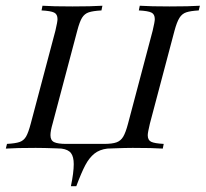

<svg xmlns="http://www.w3.org/2000/svg" viewBox="-45 -510 706 659"><path d="M641.1 -490.3 637.1 -474.2Q608.9 -472.6 594.4 -467.7Q579.8 -462.9 571 -448.8Q562.1 -434.7 554 -404.8L469.4 -85.5Q462.1 -54.8 462.1 -46Q462.1 -29 473.8 -23.4Q485.5 -17.7 516.9 -16.1L513.7 0Q479.8 -2.4 410.5 -2.4Q386.3 -2.4 344.4 -0.8L323.4 0Q296.8 3.2 279 17.3Q261.3 31.5 248 56.5Q234.7 81.5 216.9 129H198.4Q208.1 82.3 208.1 53.2Q208.1 28.2 198.8 15.7Q189.5 3.2 166.1 0L148.4 -0.8Q104.8 -2.4 77.4 -2.4Q10.5 -2.4 -25 0L-21 -16.1Q8.1 -17.7 22.2 -22.6Q36.3 -27.4 44.4 -41.1Q52.4 -54.8 60.5 -85.5L145.2 -404.8Q152.4 -435.5 152.4 -444.4Q152.4 -461.3 140.7 -466.9Q129 -472.6 97.6 -474.2L100.8 -490.3Q134.7 -487.9 204 -487.9Q268.5 -487.9 306.5 -490.3L303.2 -474.2Q274.2 -472.6 259.7 -467.7Q245.2 -462.9 236.7 -449.2Q228.2 -435.5 220.2 -404.8L135.5 -85.5Q128.2 -60.5 128.2 -46Q128.2 -28.2 140.7 -22.2Q153.2 -16.1 183.1 -16.1H311.3Q340.3 -16.1 354.8 -21.4Q369.4 -26.6 377.8 -40.7Q386.3 -54.8 394.4 -85.5L479 -404.8Q486.3 -435.5 486.3 -444.4Q486.3 -461.3 474.6 -466.9Q462.9 -472.6 431.5 -474.2L434.7 -490.3Q471.8 -487.9 537.1 -487.9Q605.6 -487.9 641.1 -490.3Z"/></svg>

Font: Playfair Display SC
Style: Italic
Weight: 400
Italic angle: -14°
Designer: Claus Eggers Sørensen
Foundry: Claus Eggers Sørensen
Version: Version 1.202; ttfautohint (v1.6)